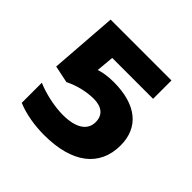

<svg xmlns="http://www.w3.org/2000/svg" viewBox="-170 -837 1013 1013"><g transform="rotate(45 336.5 -330.5)"><path d="M288 9C496 9 613 -80 613 -238C613 -373 519 -449 351 -449C312 -449 275 -444 246 -434L255 -533H560V-670H106L78 -292L174 -272C226 -298 287 -312 339 -312C400 -312 433 -283 433 -232C433 -171 380 -136 283 -136C222 -136 142 -153 85 -178V-28C146 -2 222 9 288 9Z"/></g></svg>

Font: LT Wave Alt Black
Style: Regular
Weight: 900
Designer: Daniel Lyons
Version: Version 2.5 (Glyphs App)